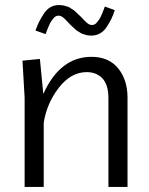

<svg xmlns="http://www.w3.org/2000/svg" viewBox="-20 -734 586 754"><path d="M119.2 -614.2Q127.5 -636.7 133.8 -648.8Q140 -660.8 151.2 -678.8Q162.5 -696.7 177.5 -705.4Q192.5 -714.2 211.7 -714.2Q218.3 -714.2 224.6 -713.3Q230.8 -712.5 237.1 -710.4Q243.3 -708.3 247.5 -707.1Q251.7 -705.8 257.5 -701.7Q263.3 -697.5 266.2 -696.2Q269.2 -695 275 -689.6Q280.8 -684.2 281.7 -683.3Q282.5 -682.5 288.3 -676.7L295 -670.8Q298.3 -667.5 304.6 -660.8Q310.8 -654.2 314.2 -650.8Q317.5 -647.5 322.5 -643.3Q327.5 -639.2 332.1 -637.5Q336.7 -635.8 340.8 -635.8Q346.7 -635.8 351.7 -638.3Q356.7 -640.8 361.2 -646.7Q365.8 -652.5 369.2 -657.1Q372.5 -661.7 376.7 -670.8Q380.8 -680 382.5 -684.2Q384.2 -688.3 387.9 -697.9Q391.7 -707.5 391.7 -708.3L430.8 -694.2Q424.2 -674.2 417.1 -659.6Q410 -645 399.2 -628.3Q388.3 -611.7 372.9 -602.9Q357.5 -594.2 339.2 -594.2Q332.5 -594.2 326.2 -595Q320 -595.8 313.8 -597.9Q307.5 -600 303.3 -601.2Q299.2 -602.5 293.3 -606.7Q287.5 -610.8 284.6 -612.1Q281.7 -613.3 275.8 -618.8Q270 -624.2 269.2 -625Q268.3 -625.8 261.7 -631.7L255.8 -637.5Q252.5 -640.8 246.2 -647.5Q240 -654.2 236.7 -657.5Q233.3 -660.8 228.3 -665Q223.3 -669.2 218.8 -670.8Q214.2 -672.5 210 -672.5Q204.2 -672.5 199.2 -670Q194.2 -667.5 189.6 -661.7Q185 -655.8 181.7 -651.2Q178.3 -646.7 174.2 -637.5Q170 -628.3 168.3 -624.2Q166.7 -620 162.9 -610.4Q159.2 -600.8 159.2 -600ZM76.7 0V-350L68.3 -495.8L136.7 -502.5L150 -365Q215.8 -510.8 339.2 -510.8Q407.5 -510.8 444.2 -465.4Q480.8 -420 480.8 -350.8V0H405.8V-348.3Q405.8 -400.8 382.5 -425.8Q359.2 -450.8 320.8 -450.8Q258.3 -450.8 210.8 -389.2Q163.3 -327.5 151.7 -251.7V0Z"/></svg>

Font: Boon
Style: Regular
Weight: 400
Designer: Sungsit Sawaiwan
Foundry: FontUni
Version: Version 3.0